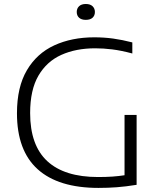

<svg xmlns="http://www.w3.org/2000/svg" viewBox="-20 -936 801 962"><path d="M473.5 5.5Q272.5 5.5 168.8 -88Q65 -181.5 65 -368.5Q65 -500 114.8 -584.2Q164.5 -668.5 252 -708.8Q339.5 -749 452.5 -749Q501 -749 546.8 -742.8Q592.5 -736.5 643 -723.5V-668Q587 -683 542.5 -688.5Q498 -694 457 -694Q360.5 -694 287.2 -661Q214 -628 172.5 -556.8Q131 -485.5 131 -369.5Q131 -208 217 -128.5Q303 -49 471.5 -49Q510 -49 542.8 -51.2Q575.5 -53.5 604 -58V-360H664.5V-10Q608.5 -1 565 2.2Q521.5 5.5 473.5 5.5ZM410 -836.5Q388 -836.5 376.2 -847.2Q364.5 -858 364.5 -876Q364.5 -893.5 376.2 -904.8Q388 -916 410 -916Q432 -916 443.8 -904.8Q455.5 -893.5 455.5 -876Q455.5 -858 443.8 -847.2Q432 -836.5 410 -836.5Z"/></svg>

Font: Encode Sans Exp Lt
Style: Regular
Weight: 300
Width: 7
Designer: Multiple Designers
Foundry: Impallari Type
Version: Version 3.002; ttfautohint (v1.8.3) -l 8 -r 50 -G 200 -x 14 